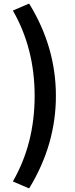

<svg xmlns="http://www.w3.org/2000/svg" viewBox="-20 -853 418 1075"><path d="M143 202 52 163Q174 -49 174 -316Q174 -582 52 -794L143 -833Q293 -590 293 -316Q293 -43 143 202Z"/></svg>

Font: Noto Sans Korean Bold
Style: Bold
Weight: 700
Designer: Ryoko NISHIZUKA  (kana & ideographs); Paul D. Hunt (Latin, Greek & Cyrillic); Wenlong ZHANG  (bopomofo); Sandoll Communi
Foundry: Adobe Systems Incorporated
Version: Version 1.000;PS 1;hotconv 1.0.78;makeotf.lib2.5.61930